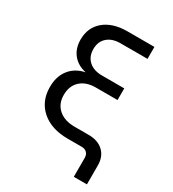

<svg xmlns="http://www.w3.org/2000/svg" viewBox="-214 -846 1028 1141"><g transform="rotate(30 300.0 -276.0)"><path d="M475 178V48Q475 26 462 13Q449 0 427 0H331Q218 0 151.5 -58Q85 -116 85 -214Q85 -287 122.5 -334.5Q160 -382 226 -395Q168 -407 135 -447.5Q102 -488 102 -549Q102 -632 160.5 -681Q219 -730 319 -730H504V-648H319Q262 -648 229 -618.5Q196 -589 196 -538Q196 -487 229 -457Q262 -427 319 -427H472V-347H323Q257 -347 218.5 -311.5Q180 -276 180 -214Q180 -153 220.5 -117.5Q261 -82 331 -82H427Q491 -82 528 -47Q565 -12 565 48V178Z"/></g></svg>

Font: JetBrainsMono NF
Style: Regular
Weight: 400
Designer: Philipp Nurullin, Konstantin Bulenkov
Foundry: JetBrains
Version: Version 2.251; ttfautohint (v1.8.3);Nerd Fonts 2.2.2